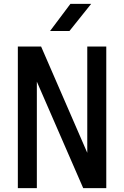

<svg xmlns="http://www.w3.org/2000/svg" viewBox="-20 -970 640 990"><path d="M72 0V-730H192L430 -182V-730H528V0H409L170 -549V0ZM238 -810 343 -950H450L338 -810Z"/></svg>

Font: Tiny Medium
Style: Regular
Weight: 500
Monospace: yes
Designer: Philipp Nurullin, Konstantin Bulenkov
Foundry: JetBrains
Version: Version 2.251; ttfautohint (v1.8.4.7-5d5b)